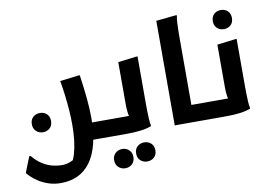

<svg xmlns="http://www.w3.org/2000/svg" viewBox="-137 -924 1905 1347"><g transform="rotate(-10 815.5 -250.0)"><path d="M452 0V-121H621V-20L601 0ZM16 36Q49 75 83.5 97Q118 119 153.5 128Q189 137 224 137Q252 137 278.5 127Q305 117 327 103L288 143Q306 115 318 73.5Q330 32 336 -19.5Q342 -71 342 -130Q342 -183 338 -236Q334 -289 327.5 -342Q321 -395 312 -446L444 -462H454Q466 -379 474 -300Q482 -221 482 -156Q482 -48 462 30.5Q442 109 404 160Q366 211 313 235.5Q260 260 193 260Q149 260 111 248Q73 236 43.5 218Q14 200 -6.5 181Q-27 162 -38 148L6 36ZM132 -113Q103 -113 83 -131.5Q63 -150 63 -182Q63 -214 83 -232Q103 -250 132 -250Q161 -250 180.5 -232Q200 -214 200 -182Q200 -150 180.5 -131.5Q161 -113 132 -113Z M601 0V-101L621 -121H801L753 -97Q745 -110 740.5 -138Q736 -166 736 -203V-506L867 -522H876V-180Q876 -160 876.5 -132Q877 -104 878.5 -77Q880 -50 884 -32V-24Q854 -12 810 -6Q766 0 703 0ZM748 148Q748 116 768 98Q788 80 816 80Q845 80 865 98Q885 116 885 148Q885 180 865 198Q845 216 816 216Q788 216 768 198Q748 180 748 148ZM588 167Q588 136 608 117.5Q628 99 657 99Q685 99 705 117.5Q725 136 725 167Q725 199 705.5 217.5Q686 236 656 236Q628 236 608 217.5Q588 199 588 167Z M1157 0V-121H1327V-20L1307 0ZM1049 -745 1196 -760 1197 -752Q1193 -734 1191.5 -707Q1190 -680 1189.5 -652Q1189 -624 1189 -604V0H1049Z M1307 0V-101L1327 -121H1507L1459 -97Q1451 -110 1446.5 -138Q1442 -166 1442 -203V-506L1573 -522H1582V-180Q1582 -160 1582.5 -132Q1583 -104 1584.5 -77Q1586 -50 1590 -32V-24Q1560 -12 1516 -6Q1472 0 1409 0ZM1507 -605Q1478 -605 1458.5 -623Q1439 -641 1439 -673Q1439 -705 1458.5 -723Q1478 -741 1507 -741Q1536 -741 1555.5 -723Q1575 -705 1575 -673Q1575 -641 1555.5 -623Q1536 -605 1507 -605Z"/></g></svg>

Font: Kufam SemiBold
Style: Italic
Weight: 600
Italic angle: -11°
Designer: Artur Schmal
Foundry: Original Type
Version: Version 1.301; ttfautohint (v1.8.3)